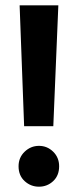

<svg xmlns="http://www.w3.org/2000/svg" viewBox="-20 -694 294 724"><path d="M54 -674H200L181 -218H71ZM50 -67Q50 -100 73 -122Q96 -144 127 -144Q158 -144 180.5 -122Q203 -100 203 -67Q203 -32 180.5 -11Q158 10 127 10Q96 10 73 -11Q50 -32 50 -67Z"/></svg>

Font: Mukta Mahee ExtraBold
Style: Regular
Weight: 800
Designer: Shuchita Grover, Noopur Datye, Girish Dalvi, Yashodeep Gholap
Foundry: Ek Type
Version: Version 2.538;PS 1.000;hotconv 16.6.51;makeotf.lib2.5.65220;